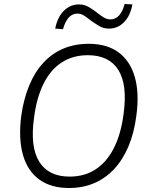

<svg xmlns="http://www.w3.org/2000/svg" viewBox="-20 -932 753 960"><path d="M325 8Q234 8 175.5 -35Q117 -78 94.5 -158.5Q72 -239 86 -351Q98 -437 126 -504.5Q154 -572 197 -618.5Q240 -665 297 -689Q354 -713 423 -713Q515 -713 573 -670Q631 -627 654 -547Q677 -467 662 -355Q651 -268 622.5 -200.5Q594 -133 550.5 -86.5Q507 -40 450.5 -16Q394 8 325 8ZM328 -49Q403 -49 458.5 -85.5Q514 -122 549.5 -192Q585 -262 598 -363Q618 -509 571.5 -582.5Q525 -656 419 -656Q345 -656 289 -620Q233 -584 198 -514Q163 -444 150 -342Q130 -197 176.5 -123Q223 -49 328 -49ZM295 -786 256 -789Q263 -826 279.5 -853Q296 -880 320.5 -895Q345 -910 374 -910Q402 -910 424.5 -896.5Q447 -883 466 -868Q482 -855 498.5 -845Q515 -835 532 -835Q558 -835 576 -855.5Q594 -876 603 -912L642 -910Q632 -854 600.5 -821.5Q569 -789 525 -789Q497 -789 475 -802.5Q453 -816 433 -830Q417 -843 401 -853.5Q385 -864 367 -864Q341 -864 323 -843.5Q305 -823 295 -786Z"/></svg>

Font: Nunito Sans 10pt SemiCondensed Light
Style: Italic
Weight: 300
Width: 4
Italic angle: -9°
Designer: Vernon Adams
Foundry: Vernon Adams
Version: Version 3.101;gftools[0.9.27]